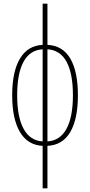

<svg xmlns="http://www.w3.org/2000/svg" viewBox="-20 -780 488 1040"><path d="M211 240V10Q130 6 88 -65Q46 -136 46 -264Q46 -392 88 -462.5Q130 -533 211 -537V-760H237V-537Q320 -533 361 -462.5Q402 -392 402 -264Q402 -135 360.5 -64.5Q319 6 237 10V240ZM375 -264Q375 -382 340.5 -445.5Q306 -509 237 -513V-14Q305 -18 340 -82Q375 -146 375 -264ZM73 -264Q73 -146 108 -82Q143 -18 211 -14V-513Q142 -509 107.5 -445.5Q73 -382 73 -264Z"/></svg>

Font: Noto Sans ExtraCondensed Thin
Style: Regular
Weight: 100
Width: 2
Designer: Monotype Design Team
Foundry: Monotype Imaging Inc.
Version: Version 2.013; ttfautohint (v1.8.4.7-5d5b)